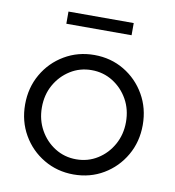

<svg xmlns="http://www.w3.org/2000/svg" viewBox="-78 -743 748 823"><g transform="rotate(10 296.0 -332.0)"><path d="M296 10Q225 10 166.5 -24.5Q108 -59 74 -118Q40 -177 40 -250Q40 -323 74 -382Q108 -441 166.5 -475.5Q225 -510 296 -510Q368 -510 426 -475.5Q484 -441 518 -382Q552 -323 552 -250Q552 -177 518 -118Q484 -59 426 -24.5Q368 10 296 10ZM296 -56Q347 -56 388.5 -82Q430 -108 454.5 -152Q479 -196 479 -250Q479 -305 454.5 -348.5Q430 -392 388.5 -418Q347 -444 296 -444Q245 -444 203.5 -418Q162 -392 137.5 -348.5Q113 -305 113 -250Q113 -196 137.5 -152Q162 -108 203.5 -82Q245 -56 296 -56ZM154 -621V-674H438V-621Z"/></g></svg>

Font: Red Hat Display VF
Style: Regular
Weight: 300
Designer: Pentagram, MCKL
Foundry: Pentagram, MCKL
Version: Version 1.023